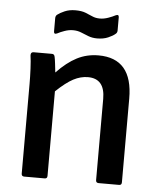

<svg xmlns="http://www.w3.org/2000/svg" viewBox="-50 -713 623 756"><g transform="rotate(5 261.5 -335.0)"><path d="M74 0Q63 0 63 -11V-366Q63 -393 61.5 -425.5Q60 -458 57 -477Q56 -491 68 -491H141Q150 -491 152 -480Q154 -471 156 -454Q158 -437 160 -419Q200 -461 239 -481Q278 -501 324 -501Q459 -501 459 -342V-11Q459 0 449 0H368Q357 0 357 -11V-332Q357 -412 290 -412Q261 -412 232.5 -397Q204 -382 165 -345V-11Q165 0 155 0ZM312 -567Q293 -567 277.5 -573Q262 -579 247.5 -585Q233 -591 215 -591Q199 -591 182 -585Q165 -579 154 -573Q141 -567 141 -580V-632Q141 -641 147 -646Q157 -654 175.5 -662Q194 -670 218 -670Q242 -670 257.5 -664Q273 -658 286 -652Q299 -646 316 -646Q332 -646 349 -652Q366 -658 377 -664Q390 -670 390 -657V-605Q390 -596 383 -591Q374 -583 355.5 -575Q337 -567 312 -567Z"/></g></svg>

Font: Sofia Sans Extra Cond
Style: Bold
Weight: 700
Width: 1
Designer: Botio Nikoltchev, Ani Petrova
Foundry: lettersoup
Version: Version 4.100; ttfautohint (v1.8.3)